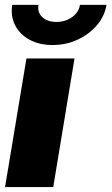

<svg xmlns="http://www.w3.org/2000/svg" viewBox="-20 -760 453 780"><path d="M0.5 0 87.4 -522.5H282.7L196.3 0ZM193.8 -577.1Q139.2 -577.1 99.6 -598.9Q60.1 -620.6 41.3 -657.7Q22.5 -694.8 29.8 -740.2H136.2Q131.3 -710 151.9 -690.4Q172.4 -670.9 209.5 -670.9Q233.9 -670.9 254.4 -679.9Q274.9 -689 288.3 -704.3Q301.8 -719.7 304.7 -740.2H412.6Q405.3 -694.8 373.8 -657.7Q342.3 -620.6 295.4 -598.9Q248.5 -577.1 193.8 -577.1Z"/></svg>

Font: Inter 28pt Black
Style: Italic
Weight: 900
Italic angle: -9.3988°
Designer: Rasmus Andersson
Foundry: rsms
Version: Version 4.001;git-66647c0bb